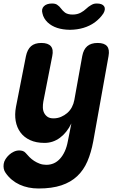

<svg xmlns="http://www.w3.org/2000/svg" viewBox="-67 -805 687 1095"><path d="M320 0 340 -101Q314 -48 274.5 -19Q235 10 187 10Q139 10 104.5 -6Q70 -22 49.5 -50Q29 -78 22.5 -115Q16 -152 24 -195L81 -485Q89 -523 110 -541.5Q131 -560 169 -560Q207 -560 223 -541.5Q239 -523 231 -485L180 -225Q177 -208 177.5 -191Q178 -174 185 -160.5Q192 -147 204.5 -138.5Q217 -130 238 -130Q261 -130 281 -138.5Q301 -147 317 -161Q333 -175 343 -194Q353 -213 357 -235L402 -485Q409 -523 430.5 -541.5Q452 -560 490 -560Q528 -560 543.5 -541.5Q559 -523 552 -485L465 0Q453 65 431.5 115Q410 165 373.5 199.5Q337 234 283 252Q229 270 153 270Q123 270 96 264.5Q69 259 45 248Q21 237 1 220.5Q-19 204 -35 181Q-43 170 -45.5 157Q-48 144 -46 130Q-44 116 -35.5 102.5Q-27 89 -15 78Q-3 67 12 60Q27 53 43 53Q53 53 62.5 56Q72 59 79 67Q89 79 101 91Q113 103 127.5 112.5Q142 122 159.5 128.5Q177 135 197 135Q220 135 239.5 126.5Q259 118 275 100.5Q291 83 302.5 58Q314 33 320 0ZM175 -729Q168 -754 183.5 -769.5Q199 -785 230 -785Q240 -785 247.5 -783Q255 -781 260 -777Q272 -769 281 -756.5Q290 -744 304 -733Q320 -722 347 -722Q374 -722 394 -733Q412 -743 424.5 -755Q437 -767 451 -775Q459 -780 466.5 -782.5Q474 -785 485 -785Q516 -785 526.5 -769.5Q537 -754 523 -729Q504 -700 473 -677Q415 -636 332 -635Q249 -636 205 -677Q181 -700 175 -729Z"/></svg>

Font: Maple Mono NL ExtraBold
Style: Italic
Weight: 800
Italic angle: -10°
Monospace: yes
Designer: subframe7536
Version: Version 7.000